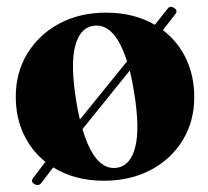

<svg xmlns="http://www.w3.org/2000/svg" viewBox="-20 -510 601 554"><path d="M80 21.5Q67 14.5 76 3L111 -43Q70.5 -75.5 48 -123.5Q25.5 -171.5 25.5 -231Q25.5 -301 59 -355.8Q92.5 -410.5 151.2 -442Q210 -473.5 286.5 -473.5Q366 -473.5 427 -438.5L462.5 -483.5Q470 -494.5 481.5 -487.5Q494 -480.5 486.5 -470L450 -423Q493 -390.5 516.8 -340.8Q540.5 -291 540.5 -229.5Q540.5 -160 507.2 -105.5Q474 -51 415.2 -19.8Q356.5 11.5 279.5 11.5Q196 11.5 133.5 -27L100 17Q92 28 80 21.5ZM200 -218Q204.5 -189.5 210.5 -165L346.5 -333Q311 -445 249 -435.5Q210 -429.5 196.5 -375.8Q183 -322 200 -218ZM318 -26Q356.5 -32 370.2 -85.5Q384 -139 367 -243.5Q361.5 -278 354.5 -306.5L218 -137.5Q254 -16 318 -26Z"/></svg>

Font: Fraunces 72pt S000
Style: Bold
Weight: 700
Version: Version 1.000; ttfautohint (v1.8.3)